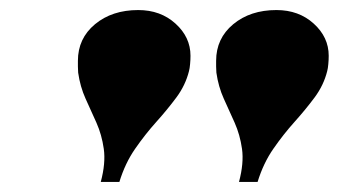

<svg xmlns="http://www.w3.org/2000/svg" viewBox="-20 -780 674 382"><path d="M631 -638.5Q624 -610.5 606 -586.2Q588 -562 566 -537.5Q544 -513 524 -484.2Q504 -455.5 492.5 -418H455.5Q465.5 -455.5 461.5 -483.8Q457.5 -512 446.8 -536Q436 -560 425.2 -583.8Q414.5 -607.5 410.5 -635.5Q410 -641 410 -647.8Q410 -654.5 410 -659Q410 -703.5 444 -731.8Q478 -760 530 -760Q574.5 -760 604.2 -733Q634 -706 634 -669Q634 -661 633.2 -652.5Q632.5 -644 631 -638.5ZM356 -638.5Q349 -610.5 331 -586.2Q313 -562 291 -537.5Q269 -513 249 -484.2Q229 -455.5 217.5 -418H180.5Q190.5 -455.5 186.5 -483.8Q182.5 -512 171.8 -536Q161 -560 150.2 -583.8Q139.5 -607.5 135.5 -635.5Q135 -641 135 -647.8Q135 -654.5 135 -659Q135 -703.5 169 -731.8Q203 -760 255 -760Q299.5 -760 329.2 -733Q359 -706 359 -669Q359 -661 358.2 -652.5Q357.5 -644 356 -638.5Z"/></svg>

Font: Bodoni* 06pt Fatface
Style: Italic
Weight: 900
Italic angle: -13°
Version: Version 2.3